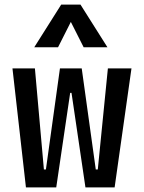

<svg xmlns="http://www.w3.org/2000/svg" viewBox="-20 -815 626 835"><path d="M351.6 0H478.5L551.8 -517.6H449.2L405.3 -78.1H396.5L335.4 -517.6H240.7L179.7 -78.1H170.9L131.8 -517.6H34.2L92.8 0H224.6L285.2 -411.1H291ZM128.9 -609.4H232.4L288.1 -719.7L343.8 -609.4H447.3L330.1 -794.9H246.1Z"/></svg>

Font: Cascadia Code PL
Style: Regular
Weight: 400
Monospace: yes
Designer: Aaron Bell
Foundry: Saja Typeworks
Version: Version 2404.023